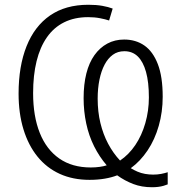

<svg xmlns="http://www.w3.org/2000/svg" viewBox="-20 -745 762 806"><path d="M663 -339Q663 -275 646.5 -217Q630 -159 599.5 -113.5Q569 -68 529 -39Q542 -31 557 -24.5Q572 -18 589 -15Q606 -12 623 -12Q641 -12 656.5 -15Q672 -18 684 -22V29Q677 32 666.5 35Q656 38 644 39.5Q632 41 618 41Q575 41 539.5 27.5Q504 14 472 -9Q449 0 419.5 5Q390 10 356 10Q286 10 231 -15Q176 -40 137.5 -87.5Q99 -135 78.5 -202Q58 -269 58 -352Q58 -467 91.5 -551Q125 -635 190 -680Q255 -725 351 -725Q384 -725 409.5 -720.5Q435 -716 453 -709L438 -659Q423 -664 400 -668.5Q377 -673 350 -673Q293 -673 249.5 -651.5Q206 -630 177 -588.5Q148 -547 133.5 -488Q119 -429 119 -354Q119 -257 147 -187Q175 -117 229 -79.5Q283 -42 361 -42Q381 -42 398.5 -44.5Q416 -47 428 -51Q397 -87 375 -131Q353 -175 342 -226.5Q331 -278 331 -333Q331 -391 342.5 -436.5Q354 -482 376.5 -513.5Q399 -545 430.5 -562Q462 -579 501 -579Q550 -579 586 -554Q622 -529 642.5 -476Q663 -423 663 -339ZM605 -336Q605 -400 593 -443Q581 -486 558.5 -508Q536 -530 502 -530Q474 -530 453.5 -515Q433 -500 419 -473.5Q405 -447 397.5 -410.5Q390 -374 390 -331Q390 -276 401.5 -228.5Q413 -181 434 -141.5Q455 -102 484 -71Q521 -96 548 -136Q575 -176 590 -228Q605 -280 605 -336Z"/></svg>

Font: Noto Sans Display Light
Style: Regular
Weight: 300
Designer: Monotype Design Team
Foundry: Monotype Imaging Inc.
Version: Version 2.003